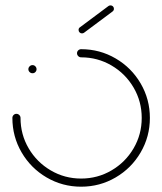

<svg xmlns="http://www.w3.org/2000/svg" viewBox="-20 -704 611 724"><path d="M87 -443Q87 -449.3 91.7 -453.9Q96.3 -458.5 102.6 -458.5Q108.9 -458.5 113.3 -453.9Q117.8 -449.3 117.8 -443Q117.8 -436.7 113.3 -432.2Q108.9 -427.8 102.6 -427.8Q96.3 -427.8 91.7 -432.2Q87 -436.7 87 -443ZM270.4 -503.3Q270.4 -509.6 275 -514.1Q279.6 -518.5 285.9 -518.5Q356.3 -518.5 415.9 -483.7Q475.6 -448.9 510.4 -389.3Q545.2 -329.6 545.2 -259.3Q545.2 -188.9 510.4 -129.3Q475.6 -69.6 415.9 -34.8Q356.3 0 285.9 0Q215.6 0 155.9 -34.8Q96.3 -69.6 61.5 -129.3Q26.7 -188.9 26.7 -259.3Q26.7 -265.6 31.1 -270.2Q35.6 -274.8 41.9 -274.8Q48.1 -274.8 52.8 -270.2Q57.4 -265.6 57.4 -259.3Q57.4 -197 88.1 -144.6Q118.9 -92.2 171.3 -61.5Q223.7 -30.7 285.9 -30.7Q348.1 -30.7 400.6 -61.5Q453 -92.2 483.7 -144.6Q514.4 -197 514.4 -259.3Q514.4 -321.5 483.7 -373.9Q453 -426.3 400.6 -457Q348.1 -487.8 285.9 -487.8Q279.6 -487.8 275 -492.4Q270.4 -497 270.4 -503.3ZM288.9 -578.1Q283.7 -578.1 280 -581.9Q276.3 -585.6 276.3 -591.1Q276.3 -597.8 281.5 -601.1L389.3 -681.5Q392.6 -683.7 396.7 -683.7Q402.2 -683.7 405.9 -680Q409.6 -676.3 409.6 -670.7Q409.6 -664.8 404.4 -660.7L296.7 -580.4Q293.3 -578.1 288.9 -578.1Z"/></svg>

Font: 26F Galaxy Hebrew Ultra Light
Style: Regular
Weight: 200
Designer: C₂₉H₂₅N₃O₅
Version: Version 1.000